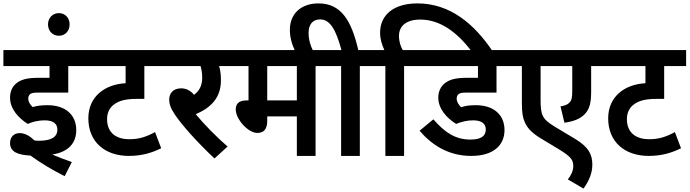

<svg xmlns="http://www.w3.org/2000/svg" viewBox="-20 -916 4051 1128"><path d="M242 -209C295 -209 317 -188 317 -154C317 -110 279 -89 208 -89C200 -89 191 -90 182 -91C151 -121 124 -134 95 -134C64 -134 39 -113 39 -76C39 -23 85 -6 159 -2C217 40 286 82 360 119L402 36C364 23 323 7 287 -8C380 -23 428 -73 428 -152C428 -240 366 -298 259 -298C227 -298 198 -295 172 -287C158 -301 146 -316 146 -338C146 -348 150 -357 157 -363C165 -369 175 -372 203 -372H381V-528H477V-622H0V-528H271V-459H210C136 -459 102 -448 74 -425C52 -406 39 -379 39 -342C39 -276 89 -222 143 -188C174 -202 209 -209 242 -209Z M262 -773C262 -734 289 -706 326 -706C363 -706 389 -734 389 -773C389 -810 363 -839 326 -839C289 -839 262 -810 262 -773Z M957 -528V-622H463V-528H718V-427C598 -421 499 -350 499 -221C499 -80 599 0 737 0C811 0 870 -17 927 -45L891 -140C841 -113 799 -98 739 -98C668 -98 609 -132 609 -216C609 -257 626 -287 655 -306C683 -325 720 -335 782 -335H828V-528Z M1317 -55C1248 -115 1178 -187 1130 -245C1221 -284 1278 -343 1278 -444C1278 -480 1274 -507 1267 -528H1348V-622H943V-528H1158C1164 -509 1168 -485 1168 -460C1168 -416 1153 -383 1120 -359C1099 -384 1074 -397 1044 -397C993 -397 974 -363 974 -331C974 -307 981 -282 1008 -242C1049 -181 1135 -84 1240 15Z M1834 -528H1922V-622H1334V-528H1440V-326H1428C1380 -326 1365 -303 1365 -273C1365 -216 1437 -135 1492 -135C1528 -135 1550 -155 1550 -206V-232H1724V0H1834ZM1724 -528V-326H1550V-528Z M1714 -615H1820C1805 -647 1793 -680 1793 -723C1793 -771 1816 -802 1861 -802C1920 -802 1954 -740 1986 -622H1909V-528H1984V0H2094V-528H2183V-622H2085C2045 -793 1986 -896 1851 -896C1746 -896 1683 -833 1683 -741C1683 -700 1693 -659 1714 -615Z M2244 -528V0H2354V-528H2443V-622H2346C2334 -643 2324 -671 2324 -705C2324 -764 2368 -801 2449 -801C2561 -801 2662 -732 2750 -615H2874C2767 -774 2626 -896 2432 -896C2293 -896 2213 -828 2213 -724C2213 -686 2224 -653 2238 -622H2169V-528Z M2759 -209C2812 -209 2834 -188 2834 -155C2834 -117 2806 -96 2744 -96C2655 -96 2593 -138 2526 -215L2445 -148C2517 -64 2615 0 2748 0C2882 0 2944 -65 2944 -152C2944 -240 2882 -298 2776 -298C2743 -298 2714 -295 2689 -286C2675 -301 2663 -316 2663 -338C2663 -348 2667 -357 2674 -363C2682 -369 2692 -372 2719 -372H2897V-528H2993V-622H2429V-528H2788V-459H2727C2653 -459 2619 -448 2591 -425C2569 -406 2555 -379 2555 -342C2555 -276 2606 -221 2660 -188C2691 -201 2725 -209 2759 -209Z M3531 -528V-622H2980V-528H3046V-312C3046 -255 3051 -224 3064 -196C3082 -156 3115 -128 3164 -99L3265 -38C3335 5 3348 24 3348 60C3348 89 3333 117 3316 138L3408 192C3434 156 3460 108 3460 52C3460 -11 3436 -53 3359 -100L3242 -170C3165 -217 3156 -238 3156 -332V-528H3342V-383C3342 -340 3338 -325 3324 -312C3314 -301 3297 -295 3273 -291L3296 -195C3354 -203 3392 -220 3417 -247C3443 -276 3453 -310 3453 -377V-528Z M4011 -528V-622H3517V-528H3772V-427C3652 -421 3553 -350 3553 -221C3553 -80 3653 0 3791 0C3865 0 3924 -17 3981 -45L3945 -140C3895 -113 3853 -98 3793 -98C3722 -98 3663 -132 3663 -216C3663 -257 3680 -287 3709 -306C3737 -325 3774 -335 3836 -335H3882V-528Z"/></svg>

Font: Noto Sans Devanagari UI SemiCondensed SemiBold
Style: Regular
Weight: 600
Width: 4
Designer: Jelle Bosma - Monotype Design Team
Foundry: Monotype Imaging Inc.
Version: Version 2.004